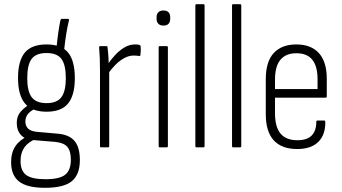

<svg xmlns="http://www.w3.org/2000/svg" viewBox="-20 -703 1630 916"><path d="M195 193Q109 193 71 163Q33 133 33 71Q33 25 53.5 -5.5Q74 -36 115 -55L153 -41Q115 -26 96.5 0Q78 26 78 65Q78 112 105 132Q132 152 197 152Q264 152 291 130.5Q318 109 318 59Q318 17 301 -2.5Q284 -22 244 -26L135 -35Q99 -38 79.5 -59.5Q60 -81 60 -116Q60 -149 78 -169.5Q96 -190 123 -207L153 -187Q128 -176 114.5 -160.5Q101 -145 101 -123Q101 -103 113.5 -90Q126 -77 156 -74L258 -65Q311 -60 336 -30Q361 0 361 61Q361 130 322.5 161.5Q284 193 195 193ZM202 -170Q132 -170 99 -209.5Q66 -249 66 -331Q66 -413 98.5 -452Q131 -491 202 -491Q273 -491 305 -452Q337 -413 337 -330Q337 -249 305 -209.5Q273 -170 202 -170ZM202 -211Q252 -211 273 -239.5Q294 -268 294 -330Q294 -394 273 -422Q252 -450 202 -450Q152 -450 131 -422Q110 -394 110 -330Q110 -268 131 -239.5Q152 -211 202 -211ZM285 -456 249 -470Q253 -511 258 -546.5Q263 -582 268 -605Q270 -613 275 -613H304Q310 -613 309 -606Q302 -578 296 -541Q290 -504 285 -456Z M462 0Q457 0 457 -6V-368Q457 -400 456 -426.5Q455 -453 453 -475Q452 -483 458 -483H488Q493 -483 493 -477Q496 -454 497.5 -428Q499 -402 499 -384L501 -369V-6Q501 0 495 0ZM493 -348 492 -393Q507 -416 527.5 -438.5Q548 -461 572.5 -476Q597 -491 624 -491Q631 -491 636.5 -490.5Q642 -490 646 -488Q649 -487 650 -485.5Q651 -484 651 -481Q652 -470 651.5 -460.5Q651 -451 650 -441Q650 -435 642 -436Q637 -437 631.5 -437.5Q626 -438 618 -438Q595 -438 573 -426Q551 -414 530.5 -393.5Q510 -373 493 -348Z M742 0Q737 0 737 -6V-477Q737 -483 742 -483H775Q781 -483 781 -477V-6Q781 0 775 0ZM760 -581Q744 -581 735.5 -589.5Q727 -598 727 -613V-621Q727 -636 735.5 -644.5Q744 -653 760 -653Q776 -653 784 -644.5Q792 -636 792 -621V-613Q792 -598 784 -589.5Q776 -581 760 -581Z M917 0Q912 0 912 -6V-677Q912 -683 917 -683H950Q956 -683 956 -677V-6Q956 0 950 0Z M1092 0Q1087 0 1087 -6V-677Q1087 -683 1092 -683H1125Q1131 -683 1131 -677V-6Q1131 0 1125 0Z M1398 8Q1324 8 1286 -33.5Q1248 -75 1248 -158V-325Q1248 -409 1286 -450Q1324 -491 1394 -491Q1464 -491 1501.5 -449.5Q1539 -408 1539 -327V-244Q1539 -237 1534 -237H1292V-163Q1292 -97 1318.5 -65.5Q1345 -34 1399 -34Q1445 -34 1467 -56.5Q1489 -79 1489 -121Q1489 -128 1494 -128H1527Q1531 -128 1532 -122Q1533 -60 1498.5 -26Q1464 8 1398 8ZM1292 -278H1495V-324Q1495 -387 1470 -418Q1445 -449 1394 -449Q1344 -449 1318 -418Q1292 -387 1292 -324Z"/></svg>

Font: Sofia Sans Condensed Light
Style: Regular
Weight: 300
Designer: Botio Nikoltchev, Ani Petrova
Foundry: lettersoup
Version: Version 4.101